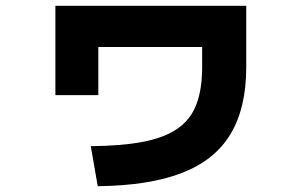

<svg xmlns="http://www.w3.org/2000/svg" viewBox="-20 -599 1040 662"><path d="M293 -95Q402 -96 475.5 -110.5Q549 -125 593.5 -156.5Q638 -188 657.5 -240Q677 -292 677 -367V-437H319V-271H171V-579H829V-367Q829 -227 775 -137Q721 -47 608 -3Q495 41 317 43Z"/></svg>

Font: M PLUS 2 ExtraBold
Style: Regular
Weight: 800
Version: Version 1.001